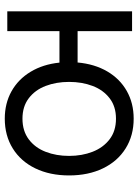

<svg xmlns="http://www.w3.org/2000/svg" viewBox="94 -671 588 816"><g transform="rotate(90 388.0 -263.0)"><path d="M112.3 -298.8H245.6Q252 -370.6 283.4 -424.6Q314.9 -478.5 366.7 -507.8Q418.5 -537.1 484.4 -537.1Q556.2 -537.1 610.8 -502.9Q665.5 -468.8 695.6 -406.5Q725.6 -344.2 725.6 -262.7Q725.6 -181.2 695.6 -119.1Q665.5 -57.1 610.8 -23.2Q556.2 10.7 484.4 10.7Q419.4 10.7 368.2 -17.8Q316.9 -46.4 285.2 -98.9Q253.4 -151.4 246.1 -221.7H112.3V0H28.3V-530.3H112.3ZM642.6 -262.7Q642.6 -317.4 625 -362.5Q607.4 -407.7 572 -434.8Q536.6 -461.9 484.4 -461.9Q432.6 -461.9 397.5 -434.8Q362.3 -407.7 345.2 -362.5Q328.1 -317.4 328.1 -262.7Q328.1 -208 345.2 -163.1Q362.3 -118.2 397.5 -91.3Q432.6 -64.5 484.4 -64.5Q536.6 -64.5 572.3 -91.3Q607.9 -118.2 625.2 -163.1Q642.6 -208 642.6 -262.7Z"/></g></svg>

Font: Pretendard JP
Style: Regular
Weight: 400
Designer: Base glyphs from Inter by Rasmus Andersson; Hangeul glyphs from Noto Sans CJK(Source Han Sans) by Jang Soo-young and Kan
Foundry: Kil Hyung-jin
Version: Version 1.309